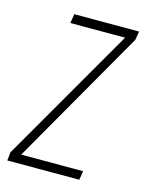

<svg xmlns="http://www.w3.org/2000/svg" viewBox="-100 -588 491 644"><g transform="rotate(15 145.5 -266.0)"><path d="M-12 0 -9 -29 263 -500H73L78 -532H303L298 -502L28 -31H243L238 0Z"/></g></svg>

Font: Georama Condensed ExtraLight
Style: Italic
Weight: 200
Width: 3
Italic angle: -9°
Designer: Jean-Baptiste Levee
Foundry: Production Type
Version: Version 1.000